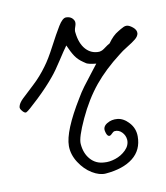

<svg xmlns="http://www.w3.org/2000/svg" viewBox="-92 -703 669 772"><g transform="rotate(-10 242.0 -317.0)"><path d="M501 -526.9Q499 -515.1 486.6 -504.9Q474.1 -494.6 451.7 -481Q429.2 -467.3 416 -456.1Q352.1 -407.2 309.1 -355Q264.6 -300.8 230.7 -227.5Q196.8 -154.3 199.2 -128.9Q202.1 -89.8 223.9 -65.2Q245.6 -40.5 279.8 -39.1Q300.8 -37.1 325.4 -45.2Q350.1 -53.2 368.7 -71.5Q387.2 -89.8 386.2 -112.8Q384.8 -131.3 371.8 -144.5Q358.9 -157.7 341.8 -155.8Q336.4 -154.8 329.1 -147Q321.8 -139.2 315.9 -141.1Q308.1 -144 304.2 -162.1Q299.8 -181.2 319.1 -192.9Q338.4 -204.6 361.8 -202.1Q386.7 -199.7 408.4 -175.8Q430.2 -151.9 430.2 -119.1Q430.2 -63.5 389.9 -31.7Q349.6 0 277.8 5.9Q252.4 7.8 222.9 -10Q193.4 -27.8 172.1 -60.8Q150.9 -93.8 150.9 -128.9Q150.9 -189.5 226.1 -312Q237.8 -332.5 253.7 -354Q269.5 -375.5 288.6 -399.4Q307.6 -423.3 316.9 -436Q300.8 -437.5 290.8 -439.9Q280.8 -442.4 277.6 -444.3Q274.4 -446.3 266.1 -452.1Q246.6 -465.3 235.1 -482.4Q223.6 -499.5 210.9 -528.8Q198.2 -511.7 173.8 -473.9Q149.4 -436 131.8 -415Q102.5 -378.9 58.6 -337.2Q14.6 -295.4 5.9 -292Q0 -289.6 -9.3 -300Q-18.6 -310.5 -17.1 -317.9Q-14.6 -332.5 2.4 -348.9Q19.5 -365.2 51.5 -394.8Q83.5 -424.3 109.9 -460.9Q129.4 -486.8 154.3 -534.4Q179.2 -582 197 -611.1Q214.8 -640.1 229 -640.1Q252 -640.1 261.2 -621.1Q265.1 -612.3 259.5 -597.2Q253.9 -582 255.9 -573.2Q260.7 -528.3 282.7 -503.9Q304.7 -479.5 337.9 -481Q345.7 -482.4 350.8 -485.1Q356 -487.8 365 -494.6Q374 -501.5 383.8 -506.8Q404.3 -536.1 426.8 -548.8Q430.2 -550.8 438.2 -555.7Q446.3 -560.5 451.7 -562.7Q457 -564.9 462.9 -564.9Q473.1 -564.9 487.8 -553Q502.4 -541 501 -526.9Z"/></g></svg>

Font: Gogol
Style: Regular
Weight: 400
Italic angle: -48°
Designer: Gennady Fridman
Foundry: ParaType Ltd
Version: Version 1.001